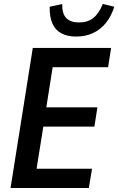

<svg xmlns="http://www.w3.org/2000/svg" viewBox="-20 -946 595 966"><path d="M33 0 145 -705H539L524 -608H245L213 -406H470L455 -309H198L164 -97H443L427 0ZM363 -762Q319 -762 288.5 -778.5Q258 -795 243.5 -828Q229 -861 230 -912L293 -926Q292 -877 313.5 -855Q335 -833 378 -833Q421 -833 449.5 -855.5Q478 -878 497 -926L555 -912Q539 -862 511.5 -829Q484 -796 446.5 -779Q409 -762 363 -762Z"/></svg>

Font: Nunito Sans 10pt Condensed
Style: Bold Italic
Weight: 700
Width: 3
Italic angle: -9°
Designer: Vernon Adams
Foundry: Vernon Adams
Version: Version 3.101;gftools[0.9.27]